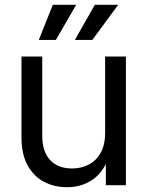

<svg xmlns="http://www.w3.org/2000/svg" viewBox="-20 -762 606 790"><path d="M255.9 8.3Q202.6 8.3 160.2 -14.4Q117.7 -37.1 93 -82.8Q68.4 -128.4 68.4 -197.3V-529.3H153.8V-203.6Q153.8 -138.2 186.3 -103.5Q218.8 -68.8 276.4 -68.8Q314.5 -68.8 345.5 -85Q376.5 -101.1 394.5 -133.8Q412.6 -166.5 412.6 -215.8V-529.3H498V0H415.5V-128.4H433.6Q408.2 -55.7 362.3 -23.7Q316.4 8.3 255.9 8.3ZM210 -597.7H139.6L197.3 -742.2H293.5ZM359.9 -597.7H288.1L370.1 -742.2H466.3Z"/></svg>

Font: Inter 24pt
Style: Regular
Weight: 400
Designer: Rasmus Andersson
Foundry: rsms
Version: Version 4.001;git-66647c0bb